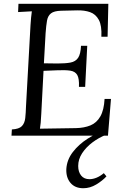

<svg xmlns="http://www.w3.org/2000/svg" viewBox="-20 -720 659 1019"><path d="M555 -700 551 -525H518Q521 -584 504.5 -614.5Q488 -645 458 -655.5Q428 -666 390 -665L304 -663Q267 -662 250.5 -649Q234 -636 229.5 -610.5Q225 -585 222 -544L213 -384L285 -383Q327 -383 354 -388Q381 -393 394.5 -413Q408 -433 410 -477H443L432 -259H399Q401 -303 390 -322Q379 -341 353 -345Q327 -349 284 -347L211 -344L199 -115Q198 -88 196 -69Q194 -50 192 -37L383 -40Q427 -41 460 -54.5Q493 -68 512.5 -102Q532 -136 535 -195H569L553 0H41L43 -33Q81 -35 96 -50.5Q111 -66 114 -93.5Q117 -121 118 -156L142 -588Q143 -608 145 -626.5Q147 -645 149 -660Q131 -659 112.5 -658Q94 -657 76 -656L78 -700ZM422 279Q378 279 354 250.5Q330 222 332 177Q335 128 366.5 87Q398 46 446 15.5Q494 -15 546 -31L544 -5Q505 10 471 35.5Q437 61 416 93Q395 125 395 161Q395 192 410.5 211.5Q426 231 455 231Q473 231 492.5 223Q512 215 531 199L545 216Q524 239 491 259Q458 279 422 279Z"/></svg>

Font: Lora Italic
Style: Italic
Weight: 400
Italic angle: -3°
Designer: Olga Karpushina, Alexei Vanyashin (Cyrillic)
Foundry: Cyreal
Version: Version 2.210; ttfautohint (v1.8.1.43-b0c9)